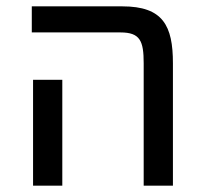

<svg xmlns="http://www.w3.org/2000/svg" viewBox="-20 -584 644 604"><path d="M80 -564V-482H359C421 -482 432 -455 432 -385V0H524V-385C524 -503 493 -564 365 -564ZM84 -333V0H176V-333Z"/></svg>

Font: FiraGO Unicode
Style: Regular
Weight: 400
Designer: bBox Type
Foundry: bBox Type GmbH
Version: Version 1.001;PS 001.001;hotconv 1.0.88;makeotf.lib2.5.64775